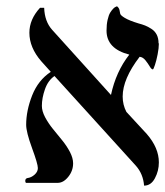

<svg xmlns="http://www.w3.org/2000/svg" viewBox="-20 -579 524 609"><path d="M482.9 -441.9 483.9 -440.9Q483.9 -426.8 480 -406.7Q476.1 -386.7 471.4 -372.8Q466.8 -358.9 464.8 -358.9Q460.4 -358.9 454.8 -368.4Q449.2 -377.9 441.2 -387.9Q433.1 -397.9 422.9 -398.9Q369.1 -328.6 369.1 -272.9Q369.1 -246.6 380.9 -224.1L445.8 -153.8Q483.9 -109.9 483.9 -64Q483.9 -37.1 471.4 -13.7Q459 9.8 437 9.8Q434.1 -27.3 411.1 -53.2L152.8 -337.9Q132.3 -323.7 122.6 -295.9Q112.8 -268.1 112.8 -243.2Q112.8 -226.6 123 -207.3Q133.3 -188 147.7 -170.2Q162.1 -152.3 176.8 -134.5Q191.4 -116.7 201.7 -97.2Q211.9 -77.6 211.9 -61Q211.9 -37.1 196.5 -18.1Q181.2 1 163.1 1H62Q60.1 -2.9 60.1 -4.9Q60.1 -12.7 66.9 -14.2Q79.1 -15.6 89.6 -24.9Q100.1 -34.2 100.1 -45.9Q100.1 -59.1 81.5 -109.6Q63 -160.2 63 -183.1Q63 -228 82 -276.4Q101.1 -324.7 141.1 -351.1L110.8 -384.8Q73.2 -428.2 73.2 -475.1Q73.2 -517.6 106.9 -554.2H120.1Q121.6 -511.2 145 -484.9L331.1 -278.8L332 -277.8Q347.7 -351.6 390.1 -405.8Q317.9 -424.3 317.9 -481.9Q317.9 -501 321.3 -516.1Q324.7 -531.2 329.6 -539.1Q334.5 -546.9 339.4 -551.8Q344.2 -556.6 347.7 -557.6L351.1 -559.1Q357.4 -554.2 358.9 -547.6Q360.4 -541 361.3 -535.6Q362.3 -530.3 376.2 -522Q390.1 -513.7 418.9 -504.9Q431.6 -501.5 440.4 -498Q449.2 -494.6 460.2 -487.5Q471.2 -480.5 477.1 -469Q482.9 -457.5 482.9 -441.9Z"/></svg>

Font: Linear Smooth
Style: Regular
Weight: 400
Designer: Philipp H. Poll, Flanker
Foundry: Philipp H. Poll, reworked by Flanker
Version: Version 1.061 | FøM Fix